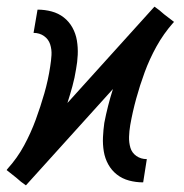

<svg xmlns="http://www.w3.org/2000/svg" viewBox="-35 -549 555 578"><path d="M43 9 28 -2 14 -14 -15 -37 -13 -40Q17 -73 37.5 -111Q58 -149 72.5 -188.5Q87 -228 98.5 -268Q110 -308 116 -348Q119 -366 120 -383Q121 -400 116 -415.5Q111 -431 97.5 -440.5Q84 -450 66 -450L78 -520Q100 -520 120.5 -514.5Q141 -509 157 -496.5Q173 -484 183 -466Q193 -448 196.5 -427Q200 -406 199 -384Q198 -362 194 -341Q190 -315 183 -289.5Q176 -264 168 -239L430 -529L445 -518L459 -506L489 -483L486 -480Q457 -447 436 -409Q415 -371 400.5 -331.5Q386 -292 375 -252Q364 -212 357 -172Q354 -154 353.5 -137Q353 -120 357.5 -104.5Q362 -89 375.5 -79.5Q389 -70 407 -70L396 0Q374 0 353.5 -5.5Q333 -11 317 -23.5Q301 -36 291 -54Q281 -72 277.5 -93Q274 -114 275 -136Q276 -158 279 -179Q284 -205 290.5 -230.5Q297 -256 305 -281Z"/></svg>

Font: Iosevka Term Oblique
Style: Regular
Weight: 400
Italic angle: -9°
Monospace: yes
Designer: Belleve Invis
Foundry: Belleve Invis
Version: Version 31.4.0